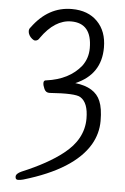

<svg xmlns="http://www.w3.org/2000/svg" viewBox="-58 -755 616 943"><g transform="rotate(5 250.0 -283.5)"><path d="M93 142Q79 146 66.5 146Q54 146 54 131Q54 116 81 104Q208 51 281 -7Q376 -81 376 -183Q376 -262 336 -286Q310 -302 185 -293Q166 -292 158 -309.5Q150 -327 150 -339Q150 -353 163 -353Q275 -368 333 -440Q362 -479 362 -529Q362 -652 260 -652Q179 -652 113 -558Q105 -543 90 -543Q85 -543 76 -550Q67 -557 61.5 -567Q56 -577 56 -587Q56 -598 64 -606Q142 -713 258 -713Q338 -713 384.5 -665.5Q431 -618 431 -538Q431 -405 306 -352Q404 -341 431 -275Q446 -240 446 -177.5Q446 -115 414 -60Q337 70 93 142Z"/></g></svg>

Font: LXGW WenKai Mono TC
Style: Regular
Weight: 400
Designer: LXGW / Fontworks Inc.
Foundry: LXGW / Fontworks Inc.
Version: Version 1.330